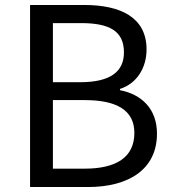

<svg xmlns="http://www.w3.org/2000/svg" viewBox="-20 -753 697 773"><path d="M101 0H334C498 0 612 -71 612 -215C612 -315 550 -373 463 -390V-395C532 -417 570 -481 570 -554C570 -683 466 -733 318 -733H101ZM193 -422V-660H306C421 -660 479 -628 479 -542C479 -467 428 -422 302 -422ZM193 -74V-350H321C450 -350 521 -309 521 -218C521 -119 447 -74 321 -74Z"/></svg>

Font: Source Han Sans JP
Style: Regular
Weight: 400
Designer: Ryoko NISHIZUKA 西塚涼子 (kana, bopomofo & ideographs); Paul D. Hunt (Latin, Greek & Cyrillic); Sandoll Communications 산돌커뮤니
Foundry: Adobe
Version: Version 2.004;hotconv 1.0.118;makeotfexe 2.5.65603